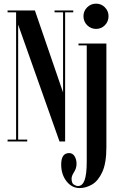

<svg xmlns="http://www.w3.org/2000/svg" viewBox="-20 -756 632 1026"><path d="M20.5 0V-10H66V-690H20.5V-700H166.5L317 -262V-690H271.5V-700H371.5V-690H328V0H298L77 -624V-10H125.5V0ZM493.5 -601.5Q465.5 -601.5 445.8 -621.2Q426 -641 426 -669.5Q426 -697 445.8 -716.8Q465.5 -736.5 493.5 -736.5Q521 -736.5 540.5 -716.8Q560 -697 560 -669.5Q560 -641 540.5 -621.2Q521 -601.5 493.5 -601.5ZM405.5 249Q364 249 335.5 212.8Q307 176.5 307 123Q307 62 349.5 62Q368 62 378.5 78.8Q389 95.5 389 119.5Q389 143 375.8 163.5Q362.5 184 362.5 198.5Q362.5 223 374.5 230.5Q386.5 238 396.5 238Q421 238 432.2 206.2Q443.5 174.5 443.5 108V-513.5H399.5V-523.5H548.5V30.5Q548.5 116 526.5 163.5Q504.5 211 471.8 230Q439 249 405.5 249Z"/></svg>

Font: Imbue 100pt SemiBold
Style: Regular
Weight: 600
Designer: Tyler Finck
Foundry: Etcetera Type Company
Version: Version 1.102; ttfautohint (v1.8.3)